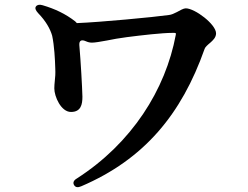

<svg xmlns="http://www.w3.org/2000/svg" viewBox="-20 -743 1040 806"><path d="M131 -716C126 -709 129 -700 140 -688C173 -654 191 -621 199 -593C208 -551 211 -493 212 -456C213 -435 212 -419 210 -403C209 -392 208 -383 208 -372C208 -338 236 -273 278 -273C320 -273 326 -305 326 -337C325 -379 319 -484 313 -554C312 -573 322 -578 340 -570C349 -566 357 -564 366 -564C379 -564 401 -568 429 -573C453 -578 481 -583 512 -587C574 -595 660 -605 705 -605C719 -605 719 -605 718 -597C675 -366 533 -142 303 6C289 14 285 24 291 34C297 44 307 45 321 39C585 -74 742 -263 839 -538C841 -545 851 -554 863 -564C873 -573 887 -585 887 -603C887 -641 798 -708 760 -708C750 -708 737 -700 722 -692C712 -687 700 -681 689 -680C625 -671 402 -650 303 -646C300 -648 299 -650 296 -653C255 -685 210 -706 159 -721C146 -725 136 -723 131 -716Z"/></svg>

Font: 寒蝉锦书宋Pro Soft
Style: Regular
Weight: 700
Designer: 寒蝉锦书宋{Warren} 思源宋体{Ryoko NISHIZUKA 西塚涼子 (kana & ideographs); Frank Grießhammer (Latin, Greek & Cyrillic); Wenlong ZHANG 
Foundry: Adobe & ChillType
Version: Version 2.000;Glyphs 3.1.1 (3135)